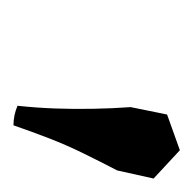

<svg xmlns="http://www.w3.org/2000/svg" viewBox="-21 -753 287 285"><g transform="rotate(90 122.5 -610.5)"><path d="M150 -715 203 -734 245 -695 233 -641Q220 -616 207.5 -590.5Q195 -565 185 -539Q175 -513 166 -487Q151 -487 137 -493Q140 -521 141 -548.5Q142 -576 141.5 -604.5Q141 -633 139 -661Z"/></g></svg>

Font: Poltawski Nowy
Style: Italic
Weight: 400
Italic angle: -12°
Designer: Adam Pótawski, Mateusz Machalski, Borys Kosmynka, Ania Wieluska
Foundry: Capitalics.wtf
Version: Version 1.001;gftools[0.9.25]